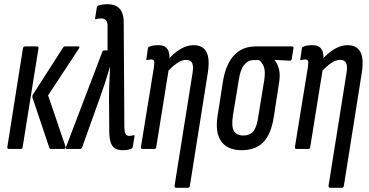

<svg xmlns="http://www.w3.org/2000/svg" viewBox="-20 -709 1757 914"><path d="M222 0Q217 0 215 -5L135 -243Q132 -252 138 -261L280 -482Q283 -488 288 -488H353Q362 -488 355 -477L209 -255L292 -11Q294 0 283 0ZM22 0Q13 0 15 -10L89 -478Q91 -488 99 -488H157Q165 -488 163 -478L88 -10Q87 0 79 0Z M564 6Q539 6 525 -4Q511 -14 505 -37.5Q499 -61 500 -99L499 -241Q499 -280 500.5 -314Q502 -348 504 -389H503Q491 -348 480 -314.5Q469 -281 455 -242L371 -8Q368 0 362 0H298Q290 0 295 -11L467 -462Q470 -469 476 -469H492V-580Q493 -602 485.5 -611.5Q478 -621 464 -621Q457 -621 451 -620.5Q445 -620 439 -618Q431 -616 433 -624L441 -674Q443 -682 449 -683Q469 -689 493 -689Q530 -689 549.5 -667.5Q569 -646 569 -601L572 -107Q572 -83 577 -72.5Q582 -62 595 -62Q603 -62 615 -65Q618 -66 619.5 -64.5Q621 -63 620 -58L612 -10Q610 -2 604 -1Q594 4 584 5Q574 6 564 6Z M820 185Q810 185 811 175L896 -358Q902 -393 895 -408.5Q888 -424 866 -424Q846 -424 823 -408.5Q800 -393 775 -365L776 -420Q805 -455 837.5 -474.5Q870 -494 901 -494Q945 -494 962.5 -462Q980 -430 969 -361L884 175Q883 185 874 185ZM657 0Q650 0 651 -10L713 -391Q716 -413 713 -419.5Q710 -426 699 -426Q695 -426 690.5 -425Q686 -424 681 -423Q675 -422 677 -429L684 -478Q685 -484 687.5 -485.5Q690 -487 694 -488Q704 -492 714.5 -493Q725 -494 735 -494Q766 -494 778.5 -473Q791 -452 785 -414L783 -401L784 -384L724 -10Q723 0 716 0Z M1130 6Q1064 6 1033.5 -35.5Q1003 -77 1016 -159L1042 -325Q1055 -403 1094 -445.5Q1133 -488 1197 -488H1370Q1378 -488 1377 -479L1369 -430Q1369 -420 1360 -420L1287 -424V-423Q1301 -407 1308 -380Q1315 -353 1308 -312L1284 -156Q1271 -71 1234 -32.5Q1197 6 1130 6ZM1139 -64Q1170 -64 1186.5 -84.5Q1203 -105 1210 -157L1238 -328Q1244 -369 1236.5 -390Q1229 -411 1213 -423H1189Q1161 -423 1142.5 -400.5Q1124 -378 1117 -330L1089 -160Q1081 -109 1093 -86.5Q1105 -64 1139 -64Z M1553 185Q1543 185 1544 175L1629 -358Q1635 -393 1628 -408.5Q1621 -424 1599 -424Q1579 -424 1556 -408.5Q1533 -393 1508 -365L1509 -420Q1538 -455 1570.5 -474.5Q1603 -494 1634 -494Q1678 -494 1695.5 -462Q1713 -430 1702 -361L1617 175Q1616 185 1607 185ZM1390 0Q1383 0 1384 -10L1446 -391Q1449 -413 1446 -419.5Q1443 -426 1432 -426Q1428 -426 1423.5 -425Q1419 -424 1414 -423Q1408 -422 1410 -429L1417 -478Q1418 -484 1420.5 -485.5Q1423 -487 1427 -488Q1437 -492 1447.5 -493Q1458 -494 1468 -494Q1499 -494 1511.5 -473Q1524 -452 1518 -414L1516 -401L1517 -384L1457 -10Q1456 0 1449 0Z"/></svg>

Font: Sofia Sans Extra Condensed Medium
Style: Italic
Weight: 500
Italic angle: -9°
Version: Version 4.100